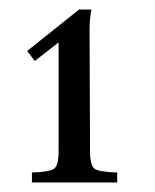

<svg xmlns="http://www.w3.org/2000/svg" viewBox="-20 -753 325 403"><path d="M169 -436Q169 -405 179 -398.5Q189 -392 226 -391V-370H47V-391Q83 -392 93 -398.5Q103 -405 103 -436V-664L53 -625L37 -646L146 -733H172Q170 -723 169 -712.5Q168 -702 168 -691Z"/></svg>

Font: Bona Nova
Style: Regular
Weight: 400
Designer: Mateusz Machalski
Foundry: Capitalics
Version: Version 4.001; ttfautohint (v1.8.3)